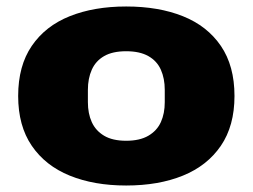

<svg xmlns="http://www.w3.org/2000/svg" viewBox="-20 -560 779 592"><path d="M369 12Q270 12 195 -18.5Q120 -49 78 -110.5Q36 -172 36 -264Q36 -357 78 -418.5Q120 -480 195 -510Q270 -540 369 -540Q469 -540 544 -510Q619 -480 661 -418.5Q703 -357 703 -264Q703 -172 661 -110.5Q619 -49 544 -18.5Q469 12 369 12ZM369 -126Q411 -126 437.5 -141.5Q464 -157 476 -183.5Q488 -210 488 -245V-283Q488 -318 476 -345Q464 -372 437.5 -387Q411 -402 369 -402Q327 -402 301 -387Q275 -372 263 -345Q251 -318 251 -283V-245Q251 -210 263 -183.5Q275 -157 301 -141.5Q327 -126 369 -126Z"/></svg>

Font: Archivo SemiBold SemiExpanded Black
Style: Regular
Weight: 900
Width: 6
Version: Version 2.001